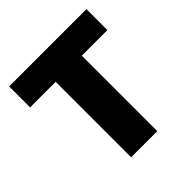

<svg xmlns="http://www.w3.org/2000/svg" viewBox="-183 -826 966 966"><g transform="rotate(-45 300.0 -343.0)"><path d="M207 0V-537H25V-686H575V-537H393V0Z"/></g></svg>

Font: Chivo Mono ExtraBold
Style: Regular
Weight: 800
Monospace: yes
Designer: Hector Gatti
Foundry: Omnibus-Type
Version: Version 1.008